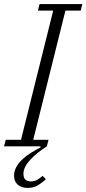

<svg xmlns="http://www.w3.org/2000/svg" viewBox="-35 -718 424 942"><path d="M101 204Q71 204 52.5 188.5Q34 173 34 144Q34 122 44.5 102.5Q55 83 72.5 66Q90 49 113.5 34Q137 19 164 5L163 0H-15L-7 -32H68L226 -666H151L159 -698H369L361 -666H286L128 -32H203L195 0Q173 14 152 30.5Q131 47 115 64Q99 81 89.5 99Q80 117 80 135Q80 154 89.5 163Q99 172 116 172Q135 172 148 164Q161 156 174 145L190 161Q174 177 152 190.5Q130 204 101 204Z"/></svg>

Font: IBM Plex Serif Light
Style: Italic
Weight: 300
Italic angle: -14°
Designer: Mike Abbink, Paul van der Laan, Pieter van Rosmalen
Foundry: Bold Monday
Version: Version 3.001